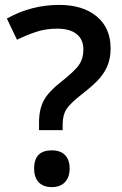

<svg xmlns="http://www.w3.org/2000/svg" viewBox="-20 -744 493 778"><path d="M138.2 -216.8V-248Q138.2 -301.8 157.7 -337.4Q177.2 -373 226.1 -411.1Q284.2 -457 301 -482.4Q317.9 -507.8 317.9 -543Q317.9 -584 290.5 -606Q263.2 -627.9 211.9 -627.9Q165.5 -627.9 126 -614.7Q86.4 -601.6 48.8 -583L7.8 -668.9Q106.9 -724.1 220.2 -724.1Q315.9 -724.1 372.1 -677.2Q428.2 -630.4 428.2 -547.9Q428.2 -511.2 417.5 -482.7Q406.7 -454.1 385 -428.2Q363.3 -402.3 310.1 -360.8Q264.6 -325.2 249.3 -301.8Q233.9 -278.3 233.9 -238.8V-216.8ZM118.2 -61Q118.2 -134.8 189.9 -134.8Q225.1 -134.8 243.7 -115.5Q262.2 -96.2 262.2 -61Q262.2 -26.4 243.4 -6.1Q224.6 14.2 189.9 14.2Q155.3 14.2 136.7 -5.6Q118.2 -25.4 118.2 -61Z"/></svg>

Font: f0_1792           
Style: Regular
Weight: 600
Foundry: Ascender Corporation
Version: Version 1.10